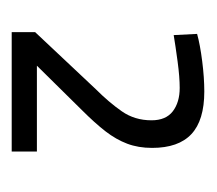

<svg xmlns="http://www.w3.org/2000/svg" viewBox="-40 -798 361 320"><g transform="rotate(90 140.0 -638.5)"><path d="M34 -478V-517L129 -618Q151 -640 166 -661.5Q181 -683 181 -711Q181 -735 166 -746.5Q151 -758 127 -758Q109 -758 83 -754.5Q57 -751 39 -748L37 -787Q55 -792 82.5 -795.5Q110 -799 133 -799Q181 -799 204 -777.5Q227 -756 227 -712Q227 -689 220 -670.5Q213 -652 199.5 -634.5Q186 -617 164 -595L90 -520H233V-478Z"/></g></svg>

Font: Cairo Play Light
Style: Regular
Weight: 300
Version: Version 3.119